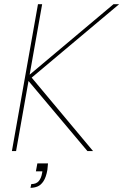

<svg xmlns="http://www.w3.org/2000/svg" viewBox="-20 -724 591 920"><path d="M159 59H210Q209 66 208.5 74.5Q208 83 207 90Q201 125 188.5 144Q176 163 160 169.5Q144 176 126 176L130 158Q154 158 166 143.5Q178 129 182 104L183 97H152ZM37 0 162 -704H182L57 0ZM104 -351 524 -704H551L127 -348L126 -359L426 0H399Z"/></svg>

Font: Poppins Variable
Style: Italic
Weight: 100
Italic angle: -10°
Designer: Jonny Pinhorn
Foundry: Indian Type Foundry
Version: Version 6.000